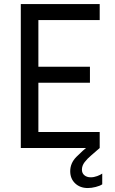

<svg xmlns="http://www.w3.org/2000/svg" viewBox="-20 -740 576 960"><path d="M84 0V-719.7H478.5V-639.6H171.9V-406.2H429.7V-326.2H171.9V-80.1H478.5V0ZM418.9 200.2Q380.4 200.2 355.7 176.8Q331.1 153.3 331.1 116.2Q331.1 75.7 361.6 44.7Q392.1 13.7 430.7 -17.6L478.5 0Q457.5 19 437 36.1Q416.5 53.2 403.1 70.8Q389.6 88.4 389.6 108.4Q389.6 126 401.9 136.2Q414.1 146.5 433.6 146.5Q449.7 146.5 466.1 140.4Q482.4 134.3 491.2 127.9V181.6Q479.5 189.5 458.5 194.8Q437.5 200.2 418.9 200.2Z"/></svg>

Font: Reddit Sans
Style: Regular
Weight: 400
Designer: Stephen Hutchings
Foundry: Reddit
Version: Version 1.014